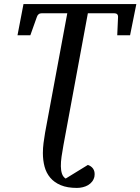

<svg xmlns="http://www.w3.org/2000/svg" viewBox="-20 -691 689 942"><path d="M291 22.9Q285.6 51.8 282 77.6Q278.3 103.5 278.6 124.8Q278.8 146 284.2 161.6Q289.6 177.2 302.2 185.1L411.1 118.2Q418.5 120.6 425 125Q431.6 129.4 436.5 136.2Q441.4 143.1 443.4 152.6Q445.3 162.1 443.4 174.8Q440.4 189 432.1 199.7Q423.8 210.4 412.1 217.3Q400.4 224.1 386.2 227.5Q372.1 231 357.4 231Q310.1 231 278.1 217.5Q246.1 204.1 226.6 180.9Q207 157.7 198.7 126.7Q190.4 95.7 190.4 60.1Q190.4 35.6 193.6 10.7Q196.8 -14.2 201.2 -40L310.1 -626H185.1Q166 -626 160.2 -606L128.9 -518.1H65.9L95.2 -670.9H648.9L618.2 -518.1H555.2L559.1 -606Q560.5 -626 540 -626H411.1Z"/></svg>

Font: Charis SIL
Style: Italic
Weight: 400
Italic angle: -11°
Foundry: SIL International
Version: Version 4.112